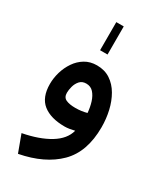

<svg xmlns="http://www.w3.org/2000/svg" viewBox="-226 -733 911 1078"><g transform="rotate(30 229.5 -193.5)"><path d="M192.9 -469.7V-651.9H241.2V-469.7ZM416.5 -99.1Q416.5 61 329.1 147.7Q241.7 234.4 84.5 264.6L43.5 153.8Q147.9 133.8 215.1 93Q282.2 52.2 297.9 -8.3Q282.7 -4.4 265.6 -1.7Q248.5 1 234.4 1Q143.6 1 93.5 -38.8Q43.5 -78.6 43.5 -165.5Q43.5 -203.6 54.9 -242.7Q66.4 -281.7 88.9 -314.7Q111.3 -347.7 144.5 -367.7Q177.7 -387.7 221.2 -387.7Q271.5 -387.7 308.3 -363.3Q345.2 -338.9 369.1 -297.4Q393.1 -255.9 404.8 -204.6Q416.5 -153.3 416.5 -99.1ZM233.9 -119.6Q254.9 -119.6 273.9 -122.3Q293 -125 308.1 -129.4Q305.2 -165.5 295.2 -197.3Q285.2 -229 267.1 -249Q249 -269 220.2 -269Q193.4 -269 178.2 -251.7Q163.1 -234.4 157 -211.2Q150.9 -188 150.9 -169.9Q150.9 -140.1 173.3 -129.9Q195.8 -119.6 233.9 -119.6Z"/></g></svg>

Font: Vazirmatn UI SemiBold
Style: Regular
Weight: 600
Designer: Saber Rastikerdar
Foundry: Saber Rastikerdar
Version: Version 33.003